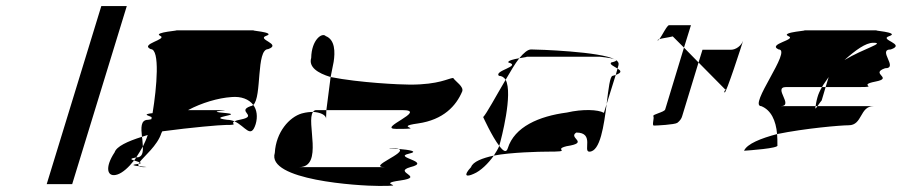

<svg xmlns="http://www.w3.org/2000/svg" viewBox="-20 -795 2973 633"><path d="M134 -188H218L398 -775H314Z M358 -293C324 -242 333 -208 368 -220C385 -226 404 -243 422 -266C412 -269 406 -272 429 -276C436 -287 444 -299 451 -312C450 -322 450 -333 448 -344C400 -329 364 -312 358 -293ZM477 -633C439 -650 534 -665 508 -677C482 -689 583 -695 558 -695H819C793 -695 893 -689 858 -677C824 -665 911 -650 864 -633C824 -633 844 -475 815 -449C801 -468 775 -478 743 -475C699 -472 645 -456 600 -432H702C768 -432 638 -429 727 -422C783 -416 657 -409 729 -400C737 -400 746 -398 753 -395C737 -387 772 -383 724 -383C705 -383 612 -375 515 -362L512 -356C499 -315 455 -280 440 -260C436 -262 427 -264 422 -266C425 -269 427 -272 429 -276H430C449 -276 452 -292 451 -312C457 -324 463 -337 467 -350C460 -348 455 -346 448 -344C445 -373 443 -400 468 -400C472 -401 477 -401 479 -402C480 -404 479 -407 480 -409C470 -414 447 -418 483 -422C497 -507 508 -633 477 -633ZM432 -254C434 -254 436 -255 437 -255C435 -252 436 -249 438 -247C423 -249 409 -251 432 -254ZM437 -255C448 -257 445 -258 440 -260C438 -258 438 -257 437 -255ZM438 -247C440 -245 444 -244 452 -244C475 -244 455 -245 438 -247ZM753 -395C789 -379 807 -335 823 -386C830 -410 827 -433 815 -449C812 -447 809 -445 806 -445C758 -428 833 -413 774 -401C763 -399 757 -397 753 -395Z M886 -291C858 -201 1161 -182 1230 -182C1337 -182 1212 -188 1300 -200C1384 -212 1273 -227 1333 -244C1406 -262 1275 -276 1327 -288C1363 -296 1329 -301 1294 -304C1326 -292 1188 -244 1249 -244H966C1048 -244 988 -394 1012 -426C1002 -426 990 -425 975 -421C934 -409 890 -360 886 -291ZM1006 -604C1007 -664 1042 -689 1054 -676C1085 -664 1085 -623 1080 -591L1070 -541C1027 -554 997 -574 1006 -604ZM1012 -426C1015 -430 1018 -432 1023 -432H1056L1055 -404C1055 -416 1035 -425 1012 -426ZM1070 -541 1056 -432H1306C1395 -432 1218 -370 1287 -370C1394 -370 1270 -376 1358 -388C1442 -400 1484 -446 1504 -494C1509 -510 1483 -525 1474 -538C1458 -537 1428 -516 1332 -516C1300 -516 1166 -522 1070 -541ZM1294 -304C1269 -306 1252 -307 1268 -307C1281 -307 1291 -306 1294 -304Z M1573 -409C1573 -409 1602 -345 1626 -314L1627 -318C1632 -335 1672 -486 1647 -532C1615 -478 1584 -420 1573 -409ZM1533 -244C1507 -216 1516 -210 1542 -222C1564 -231 1590 -256 1608 -282C1571 -274 1539 -262 1533 -244ZM1625 -545C1607 -562 1701 -577 1656 -589C1653 -595 1674 -600 1692 -603C1677 -584 1663 -559 1647 -532C1642 -540 1634 -545 1625 -545ZM1692 -603C1712 -607 1729 -608 1706 -608H1957C1954 -608 1995 -605 2007 -599C1962 -625 1751 -632 1731 -632C1720 -632 1707 -621 1692 -603ZM1608 -282C1615 -293 1622 -304 1626 -314C1639 -297 1649 -290 1654 -306C1676 -377 1757 -412 1849 -424C1901 -436 1952 -434 1971 -423L1980 -452C1971 -381 1959 -295 1923 -295C1901 -295 1941 -358 1880 -358C1851 -340 1926 -325 1848 -313C1799 -301 1876 -295 1782 -295C1762 -295 1664 -293 1608 -282ZM1995 -589C1988 -583 2005 -576 2016 -569L2019 -580C2021 -587 2018 -592 2011 -597C2013 -595 2009 -592 1995 -589ZM2007 -599C2009 -598 2010 -598 2011 -597C2010 -598 2008 -598 2007 -599ZM2000 -545C1991 -545 1986 -502 1980 -452L2010 -548ZM2010 -548 2016 -569C2027 -562 2032 -556 2010 -548Z M2148 -662C2149 -661 2152 -663 2154 -666C2151 -665 2147 -663 2148 -662ZM2154 -666C2163 -678 2179 -712 2186 -712H2258L2235 -638L2198 -675C2182 -671 2163 -669 2154 -666ZM2134 -412C2138 -406 2128 -381 2136 -381C2145 -381 2204 -384 2213 -390C2221 -396 2227 -404 2229 -412L2283 -589L2235 -638L2173 -434C2170 -425 2130 -418 2134 -412ZM2283 -589 2296 -631H2390C2406 -631 2424 -644 2430 -661C2426 -647 2373 -484 2369 -490C2364 -497 2379 -500 2371 -500ZM2430 -662V-661Z M2433 -298C2447 -299 2550 -306 2543 -316C2543 -329 2543 -341 2542 -353C2489 -339 2443 -321 2433 -298ZM2490 -445C2445 -445 2593 -632 2547 -632C2508 -650 2609 -664 2579 -676C2550 -689 2657 -695 2629 -695H2873C2845 -695 2950 -689 2912 -676C2875 -664 2969 -650 2917 -632C2871 -632 2944 -570 2898 -570C2846 -552 2928 -538 2866 -526C2805 -514 2879 -508 2816 -508H2702L2712 -541C2705 -530 2696 -519 2690 -508H2572C2526 -508 2600 -445 2553 -445H2669C2666 -433 2670 -437 2675 -445H2860C2814 -445 2824 -382 2778 -382C2752 -382 2635 -372 2542 -353C2538 -398 2522 -432 2490 -445ZM2675 -474C2671 -460 2670 -451 2669 -445H2675C2680 -453 2689 -464 2689 -464L2702 -508H2690C2683 -496 2678 -485 2675 -474ZM2764 -597C2827 -635 2901 -654 2859 -654C2834 -654 2801 -630 2764 -597Z"/></svg>

Font: bitstorm
Style: suextobl
Weight: 400
Version: Version 0.2